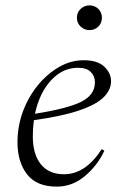

<svg xmlns="http://www.w3.org/2000/svg" viewBox="-20 -684 468 714"><path d="M191 10Q116 10 80.5 -36Q45 -82 45 -155Q45 -214 65 -268.5Q85 -323 120 -366Q155 -409 199 -434.5Q243 -460 291 -460Q343 -460 368 -436Q393 -412 393 -382Q393 -350 365.5 -322.5Q338 -295 275 -273.5Q212 -252 106 -237Q102 -208 102 -178Q102 -110 132 -73Q162 -36 218 -36Q298 -36 358 -129H360L368 -123Q342 -68 295.5 -29Q249 10 191 10ZM270 -432Q213 -432 170 -385.5Q127 -339 110 -261Q231 -280 282 -305.5Q333 -331 333 -378Q333 -401 317.5 -416.5Q302 -432 270 -432ZM313 -572Q294 -572 280 -585Q266 -598 266 -618Q266 -638 280 -651Q294 -664 313 -664Q332 -664 345.5 -651Q359 -638 359 -618Q359 -598 345.5 -585Q332 -572 313 -572Z"/></svg>

Font: Spectral Light
Style: Italic
Weight: 300
Italic angle: -10°
Designer: Jean-Baptiste Levee
Foundry: Production Type
Version: Version 2.001